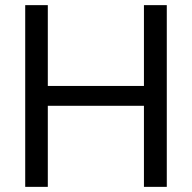

<svg xmlns="http://www.w3.org/2000/svg" viewBox="-20 -727 746 747"><path d="M78.1 -707H166V-392.6H540V-707H628.9V0H540V-315.4H166V0H78.1Z"/></svg>

Font: Pretendard JP
Style: Regular
Weight: 400
Designer: Base glyphs from Inter by Rasmus Andersson; Hangeul glyphs from Noto Sans CJK(Source Han Sans) by Jang Soo-young and Kan
Foundry: Kil Hyung-jin
Version: Version 1.309